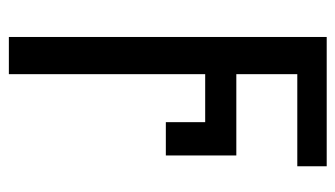

<svg xmlns="http://www.w3.org/2000/svg" viewBox="-186 -382 775 444"><g transform="rotate(90 202.0 -160.5)"><path d="M365 -460H152V-319H340V-156H263V-247H152V207H66V-528H365Z"/></g></svg>

Font: Libra Sans
Style: Regular
Weight: 400
Foundry: Context Ltd
Version: Version 1.000; ttfautohint (v1.3)